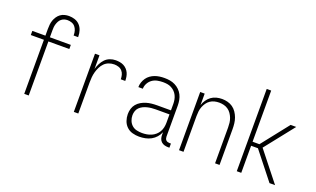

<svg xmlns="http://www.w3.org/2000/svg" viewBox="-79 -1174 2657 1612"><g transform="rotate(20 1250.0 -367.5)"><path d="M186 0V-483H69V-520H186V-579Q186 -599 188 -619Q190 -639 196.5 -657.5Q203 -676 214.5 -693Q226 -710 242 -721.5Q258 -733 277.5 -738Q297 -743 317 -743Q344 -743 369.5 -734.5Q395 -726 413 -707Q431 -688 439.5 -662Q448 -636 448 -610V-602H408V-608Q408 -627 402.5 -645.5Q397 -664 385 -678.5Q373 -693 354.5 -699.5Q336 -706 317 -706Q302 -706 288 -701.5Q274 -697 262.5 -687.5Q251 -678 244 -665Q237 -652 232.5 -637.5Q228 -623 227 -608.5Q226 -594 226 -579V-520H413V-483H226V0Z M629 0V-520H669V-398Q676 -423 688 -447Q700 -471 718 -490Q736 -509 761 -518.5Q786 -528 813 -528Q831 -528 849 -525Q867 -522 883 -514Q899 -506 912 -492.5Q925 -479 932.5 -462.5Q940 -446 943 -428Q946 -410 946 -392H906Q906 -411 901 -430.5Q896 -450 883 -464.5Q870 -479 851 -485Q832 -491 813 -491Q788 -491 765 -482.5Q742 -474 725 -457Q708 -440 697 -417.5Q686 -395 679.5 -371.5Q673 -348 671 -324Q669 -300 669 -276V0Z M1214 8Q1184 8 1154.5 0Q1125 -8 1103 -29Q1081 -50 1071 -79Q1061 -108 1061 -138Q1061 -163 1068 -186.5Q1075 -210 1090.5 -228.5Q1106 -247 1127.5 -259.5Q1149 -272 1172 -279Q1195 -286 1219.5 -288.5Q1244 -291 1268 -291H1391V-348Q1391 -367 1387.5 -386Q1384 -405 1375.5 -422.5Q1367 -440 1353.5 -453.5Q1340 -467 1323 -476Q1306 -485 1287 -488Q1268 -491 1248 -491Q1223 -491 1198 -486Q1173 -481 1152.5 -466.5Q1132 -452 1119.5 -429Q1107 -406 1107 -381H1067Q1067 -403 1074 -424Q1081 -445 1093.5 -463Q1106 -481 1124 -494Q1142 -507 1162.5 -514.5Q1183 -522 1204.5 -525Q1226 -528 1248 -528Q1273 -528 1297 -524Q1321 -520 1343 -509Q1365 -498 1382.5 -481Q1400 -464 1411 -442.5Q1422 -421 1426.5 -396.5Q1431 -372 1431 -348V-71Q1431 -63 1433.5 -54.5Q1436 -46 1442 -40Q1448 -34 1456.5 -31.5Q1465 -29 1473 -29H1486V8H1473Q1457 8 1441 3.5Q1425 -1 1413 -12Q1401 -23 1396 -39Q1391 -55 1391 -71V-96Q1381 -71 1362.5 -50Q1344 -29 1320 -16Q1296 -3 1269 2.5Q1242 8 1214 8ZM1227 -29Q1248 -29 1269 -32.5Q1290 -36 1309.5 -44.5Q1329 -53 1345 -67Q1361 -81 1371.5 -99Q1382 -117 1386.5 -138Q1391 -159 1391 -180V-255H1268Q1249 -255 1230 -253Q1211 -251 1193 -246.5Q1175 -242 1157.5 -233.5Q1140 -225 1126.5 -211.5Q1113 -198 1107 -179.5Q1101 -161 1101 -142Q1101 -118 1110 -95Q1119 -72 1137 -56Q1155 -40 1179 -34.5Q1203 -29 1227 -29Z M1569 0V-520H1609V-418Q1617 -442 1631.5 -463.5Q1646 -485 1666.5 -500Q1687 -515 1712 -521.5Q1737 -528 1763 -528Q1788 -528 1813 -521.5Q1838 -515 1858.5 -500.5Q1879 -486 1893.5 -464.5Q1908 -443 1916.5 -419.5Q1925 -396 1928 -370.5Q1931 -345 1931 -320V0H1891V-320Q1891 -341 1888.5 -362Q1886 -383 1878.5 -402.5Q1871 -422 1859 -439.5Q1847 -457 1829.5 -469Q1812 -481 1791.5 -486Q1771 -491 1750 -491Q1729 -491 1708.5 -486Q1688 -481 1670.5 -469Q1653 -457 1641 -439.5Q1629 -422 1621.5 -402.5Q1614 -383 1611.5 -362Q1609 -341 1609 -320V0Z M2085 0V-735H2125V-278H2186L2377 -520H2427L2221 -260L2427 0H2377L2375 -3L2186 -242H2125V0Z"/></g></svg>

Font: Iosevka SS18 Extralight
Style: Regular
Weight: 200
Monospace: yes
Designer: Belleve Invis
Foundry: Belleve Invis
Version: Version 25.1.1; ttfautohint (v1.8.4)